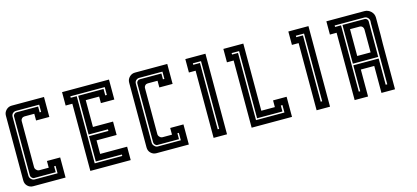

<svg xmlns="http://www.w3.org/2000/svg" viewBox="-50 -1192 2698 1243"><g transform="rotate(-15 1299.0 -570.0)"><path d="M226.6 -339.8Q227.5 -339.8 227.5 -339.8Q227.5 -340.8 227.5 -342.8Q227.5 -342.8 226.6 -342.8Q226.6 -341.8 226.6 -339.8ZM269.5 -839.8Q269.5 -839.8 269.5 -810.5Q269.5 -780.3 269.5 -751Q269.5 -751 269.5 -736.3Q269.5 -720.7 269.5 -706.1Q269.5 -706.1 240.2 -706.1Q210.9 -706.1 180.7 -706.1Q180.7 -706.1 180.7 -720.7Q180.7 -736.3 180.7 -751Q180.7 -751 172.9 -751Q164.1 -751 115.2 -751Q104.5 -751 97.7 -744.1Q89.8 -736.3 89.8 -725.6Q89.8 -725.6 89.8 -712.9Q89.8 -699.2 89.8 -620.1Q89.8 -585.9 89.8 -536.1Q89.8 -487.3 89.8 -418Q89.8 -406.2 98.6 -398.4Q106.4 -389.6 118.2 -389.6Q118.2 -389.6 138.7 -389.6Q160.2 -389.6 180.7 -389.6Q180.7 -389.6 180.7 -405.3Q180.7 -419.9 180.7 -434.6Q180.7 -434.6 210.9 -434.6Q240.2 -434.6 269.5 -434.6Q269.5 -434.6 269.5 -419.9Q269.5 -405.3 269.5 -389.6Q269.5 -389.6 269.5 -360.4Q269.5 -330.1 269.5 -299.8Q269.5 -299.8 241.2 -299.8Q211.9 -299.8 174.8 -299.8Q155.3 -299.8 135.7 -299.8Q116.2 -299.8 99.6 -299.8Q96.7 -299.8 94.7 -299.8Q91.8 -299.8 89.8 -299.8Q89.8 -299.8 86.9 -299.8Q86.9 -299.8 85 -299.8Q80.1 -299.8 51.8 -299.8Q30.3 -299.8 14.6 -315.4Q0 -330.1 0 -352.5Q0 -352.5 0 -358.4Q0 -361.3 0 -365.2Q0 -377.9 0 -390.6Q0 -390.6 0 -405.3Q0 -419.9 0 -449.2Q0 -506.8 0 -581.1Q0 -621.1 0 -660.2Q0 -699.2 0 -732.4Q0 -737.3 0 -742.2Q0 -746.1 0 -751Q0 -751 0 -755.9Q0 -759.8 0 -787.1Q0 -808.6 15.6 -824.2Q31.2 -839.8 52.7 -839.8Q52.7 -839.8 65.4 -839.8Q78.1 -839.8 89.8 -839.8Q89.8 -839.8 119.1 -839.8Q147.5 -839.8 184.6 -839.8Q204.1 -839.8 224.6 -839.8Q244.1 -839.8 260.7 -839.8Q262.7 -839.8 265.6 -839.8Q267.6 -839.8 269.5 -839.8ZM226.6 -799.8Q226.6 -799.8 225.6 -799.8Q223.6 -799.8 221.7 -799.8Q221.7 -799.8 177.7 -799.8Q132.8 -799.8 87.9 -799.8Q87.9 -799.8 85.9 -799.8Q84 -799.8 71.3 -799.8Q58.6 -799.8 48.8 -791Q40 -782.2 40 -768.6Q40 -768.6 40 -766.6Q40 -764.6 40 -762.7Q40 -755.9 40 -750Q40 -750 40 -692.4Q40 -633.8 40 -560.5Q40 -521.5 40 -481.4Q40 -442.4 40 -410.2Q40 -405.3 40 -400.4Q40 -395.5 40 -390.6Q40 -390.6 40 -388.7Q40 -386.7 40 -374Q40 -360.4 49.8 -350.6Q59.6 -339.8 72.3 -339.8Q72.3 -339.8 74.2 -339.8Q76.2 -339.8 78.1 -339.8Q84 -339.8 89.8 -339.8Q89.8 -339.8 135.7 -339.8Q181.6 -339.8 226.6 -339.8Q226.6 -339.8 227.5 -339.8Q227.5 -339.8 227.5 -339.8Q227.5 -339.8 227.5 -340.8Q227.5 -341.8 227.5 -342.8Q227.5 -342.8 227.5 -342.8Q227.5 -342.8 226.6 -342.8Q226.6 -342.8 226.6 -358.4Q226.6 -374 226.6 -389.6Q226.6 -389.6 223.6 -389.6Q220.7 -389.6 216.8 -389.6Q216.8 -389.6 216.8 -377Q216.8 -363.3 216.8 -349.6Q216.8 -349.6 174.8 -349.6Q132.8 -349.6 89.8 -349.6Q89.8 -349.6 87.9 -349.6Q85.9 -349.6 72.3 -349.6Q63.5 -349.6 56.6 -357.4Q49.8 -364.3 49.8 -374Q49.8 -374 49.8 -379.9Q49.8 -385.7 49.8 -390.6Q49.8 -390.6 49.8 -449.2Q49.8 -506.8 49.8 -581.1Q49.8 -621.1 49.8 -660.2Q49.8 -699.2 49.8 -732.4Q49.8 -737.3 49.8 -742.2Q49.8 -746.1 49.8 -751Q49.8 -751 49.8 -752.9Q49.8 -755.9 49.8 -768.6Q49.8 -777.3 56.6 -783.2Q62.5 -790 71.3 -790Q71.3 -790 77.1 -790Q82 -790 87.9 -790Q87.9 -790 130.9 -790Q173.8 -790 216.8 -790Q216.8 -790 216.8 -777.3Q216.8 -763.7 216.8 -751Q216.8 -751 220.7 -751Q223.6 -751 226.6 -751Q226.6 -751 226.6 -767.6Q226.6 -783.2 226.6 -799.8Z M615.2 -706.1Q615.2 -706.1 615.2 -720.7Q615.2 -735.4 615.2 -750Q615.2 -750 585.9 -750Q555.7 -750 525.4 -750Q525.4 -750 525.4 -720.7Q525.4 -692.4 525.4 -655.3Q525.4 -635.7 525.4 -616.2Q525.4 -595.7 525.4 -579.1Q525.4 -577.1 525.4 -574.2Q525.4 -572.3 525.4 -570.3Q525.4 -570.3 570.3 -570.3Q615.2 -570.3 660.2 -570.3Q660.2 -570.3 660.2 -540Q660.2 -509.8 660.2 -480.5Q660.2 -480.5 615.2 -480.5Q570.3 -480.5 525.4 -480.5Q525.4 -480.5 525.4 -450.2Q525.4 -419.9 525.4 -389.6Q525.4 -389.6 554.7 -389.6Q583 -389.6 620.1 -389.6Q639.6 -389.6 660.2 -389.6Q679.7 -389.6 696.3 -389.6Q698.2 -389.6 701.2 -389.6Q703.1 -389.6 706.1 -389.6Q706.1 -389.6 706.1 -360.4Q706.1 -330.1 706.1 -299.8Q706.1 -299.8 676.8 -299.8Q647.5 -299.8 610.4 -299.8Q590.8 -299.8 571.3 -299.8Q551.8 -299.8 535.2 -299.8Q532.2 -299.8 530.3 -299.8Q528.3 -299.8 525.4 -299.8Q525.4 -299.8 512.7 -299.8Q505.9 -299.8 496.1 -299.8Q465.8 -299.8 435.5 -299.8Q435.5 -299.8 435.5 -329.1Q435.5 -357.4 435.5 -394.5Q435.5 -414.1 435.5 -434.6Q435.5 -454.1 435.5 -470.7Q435.5 -472.7 435.5 -475.6Q435.5 -477.5 435.5 -480.5Q435.5 -480.5 435.5 -509.8Q435.5 -540 435.5 -570.3Q435.5 -570.3 435.5 -598.6Q435.5 -627.9 435.5 -665Q435.5 -684.6 435.5 -704.1Q435.5 -723.6 435.5 -740.2Q435.5 -743.2 435.5 -745.1Q435.5 -748 435.5 -750Q435.5 -750 420.9 -750Q405.3 -750 390.6 -750Q390.6 -750 390.6 -763.7Q390.6 -769.5 390.6 -780.3Q390.6 -794.9 390.6 -809.6Q390.6 -824.2 390.6 -839.8Q390.6 -839.8 405.3 -839.8Q419.9 -839.8 434.6 -839.8Q434.6 -839.8 464.8 -839.8Q494.1 -839.8 524.4 -839.8Q524.4 -839.8 553.7 -839.8Q582 -839.8 619.1 -839.8Q638.7 -839.8 659.2 -839.8Q678.7 -839.8 695.3 -839.8Q697.3 -839.8 700.2 -839.8Q702.1 -839.8 705.1 -839.8Q705.1 -839.8 705.1 -809.6Q705.1 -780.3 705.1 -750Q705.1 -750 705.1 -735.4Q705.1 -720.7 705.1 -706.1Q705.1 -706.1 674.8 -706.1Q645.5 -706.1 615.2 -706.1ZM655.3 -790Q655.3 -790 655.3 -775.4Q655.3 -761.7 655.3 -747.1Q655.3 -747.1 659.2 -747.1Q662.1 -747.1 666 -747.1Q666 -747.1 666 -764.6Q666 -782.2 666 -799.8Q666 -799.8 664.1 -799.8Q662.1 -799.8 660.2 -799.8Q660.2 -799.8 624 -799.8Q587.9 -799.8 542 -799.8Q517.6 -799.8 492.2 -799.8Q467.8 -799.8 447.3 -799.8Q444.3 -799.8 441.4 -799.8Q438.5 -799.8 435.5 -799.8Q435.5 -799.8 435.5 -798.8Q435.5 -797.9 435.5 -796.9Q435.5 -793 435.5 -790Q435.5 -790 449.2 -790Q461.9 -790 475.6 -790Q475.6 -790 475.6 -716.8Q475.6 -644.5 475.6 -552.7Q475.6 -502.9 475.6 -453.1Q475.6 -404.3 475.6 -363.3Q475.6 -357.4 475.6 -351.6Q475.6 -345.7 475.6 -339.8Q475.6 -339.8 477.5 -339.8Q477.5 -339.8 478.5 -339.8Q482.4 -339.8 485.4 -339.8Q485.4 -339.8 513.7 -339.8Q542 -339.8 578.1 -339.8Q596.7 -339.8 616.2 -339.8Q635.7 -339.8 651.4 -339.8Q653.3 -339.8 656.2 -339.8Q658.2 -339.8 660.2 -339.8Q660.2 -339.8 660.2 -343.8Q660.2 -346.7 660.2 -349.6Q660.2 -349.6 632.8 -349.6Q604.5 -349.6 568.4 -349.6Q549.8 -349.6 530.3 -349.6Q510.7 -349.6 495.1 -349.6Q492.2 -349.6 490.2 -349.6Q488.3 -349.6 485.4 -349.6Q485.4 -349.6 485.4 -377.9Q485.4 -405.3 485.4 -439.5Q485.4 -459 485.4 -477.5Q485.4 -496.1 485.4 -510.7Q485.4 -513.7 485.4 -515.6Q485.4 -517.6 485.4 -519.5Q485.4 -519.5 529.3 -519.5Q572.3 -519.5 615.2 -519.5Q615.2 -519.5 615.2 -523.4Q615.2 -526.4 615.2 -530.3Q615.2 -530.3 572.3 -530.3Q529.3 -530.3 485.4 -530.3Q485.4 -530.3 485.4 -572.3Q485.4 -614.3 485.4 -667Q485.4 -695.3 485.4 -724.6Q485.4 -752.9 485.4 -776.4Q485.4 -780.3 485.4 -783.2Q485.4 -787.1 485.4 -790Q485.4 -790 513.7 -790Q541 -790 575.2 -790Q594.7 -790 613.3 -790Q631.8 -790 646.5 -790Q649.4 -790 651.4 -790Q653.3 -790 655.3 -790Z M1052.7 -339.8Q1053.7 -339.8 1053.7 -339.8Q1053.7 -340.8 1053.7 -342.8Q1053.7 -342.8 1052.7 -342.8Q1052.7 -341.8 1052.7 -339.8ZM1095.7 -839.8Q1095.7 -839.8 1095.7 -810.5Q1095.7 -780.3 1095.7 -751Q1095.7 -751 1095.7 -736.3Q1095.7 -720.7 1095.7 -706.1Q1095.7 -706.1 1066.4 -706.1Q1037.1 -706.1 1006.8 -706.1Q1006.8 -706.1 1006.8 -720.7Q1006.8 -736.3 1006.8 -751Q1006.8 -751 999 -751Q990.2 -751 941.4 -751Q930.7 -751 923.8 -744.1Q916 -736.3 916 -725.6Q916 -725.6 916 -712.9Q916 -699.2 916 -620.1Q916 -585.9 916 -536.1Q916 -487.3 916 -418Q916 -406.2 924.8 -398.4Q932.6 -389.6 944.3 -389.6Q944.3 -389.6 964.8 -389.6Q986.3 -389.6 1006.8 -389.6Q1006.8 -389.6 1006.8 -405.3Q1006.8 -419.9 1006.8 -434.6Q1006.8 -434.6 1037.1 -434.6Q1066.4 -434.6 1095.7 -434.6Q1095.7 -434.6 1095.7 -419.9Q1095.7 -405.3 1095.7 -389.6Q1095.7 -389.6 1095.7 -360.4Q1095.7 -330.1 1095.7 -299.8Q1095.7 -299.8 1067.4 -299.8Q1038.1 -299.8 1001 -299.8Q981.4 -299.8 961.9 -299.8Q942.4 -299.8 925.8 -299.8Q922.9 -299.8 920.9 -299.8Q918 -299.8 916 -299.8Q916 -299.8 913.1 -299.8Q913.1 -299.8 911.1 -299.8Q906.2 -299.8 877.9 -299.8Q856.4 -299.8 840.8 -315.4Q826.2 -330.1 826.2 -352.5Q826.2 -352.5 826.2 -358.4Q826.2 -361.3 826.2 -365.2Q826.2 -377.9 826.2 -390.6Q826.2 -390.6 826.2 -405.3Q826.2 -419.9 826.2 -449.2Q826.2 -506.8 826.2 -581.1Q826.2 -621.1 826.2 -660.2Q826.2 -699.2 826.2 -732.4Q826.2 -737.3 826.2 -742.2Q826.2 -746.1 826.2 -751Q826.2 -751 826.2 -755.9Q826.2 -759.8 826.2 -787.1Q826.2 -808.6 841.8 -824.2Q857.4 -839.8 878.9 -839.8Q878.9 -839.8 891.6 -839.8Q904.3 -839.8 916 -839.8Q916 -839.8 945.3 -839.8Q973.6 -839.8 1010.7 -839.8Q1030.3 -839.8 1050.8 -839.8Q1070.3 -839.8 1086.9 -839.8Q1088.9 -839.8 1091.8 -839.8Q1093.8 -839.8 1095.7 -839.8ZM1052.7 -799.8Q1052.7 -799.8 1051.8 -799.8Q1049.8 -799.8 1047.9 -799.8Q1047.9 -799.8 1003.9 -799.8Q959 -799.8 914.1 -799.8Q914.1 -799.8 912.1 -799.8Q910.2 -799.8 897.5 -799.8Q884.8 -799.8 875 -791Q866.2 -782.2 866.2 -768.6Q866.2 -768.6 866.2 -766.6Q866.2 -764.6 866.2 -762.7Q866.2 -755.9 866.2 -750Q866.2 -750 866.2 -692.4Q866.2 -633.8 866.2 -560.5Q866.2 -521.5 866.2 -481.4Q866.2 -442.4 866.2 -410.2Q866.2 -405.3 866.2 -400.4Q866.2 -395.5 866.2 -390.6Q866.2 -390.6 866.2 -388.7Q866.2 -386.7 866.2 -374Q866.2 -360.4 876 -350.6Q885.7 -339.8 898.4 -339.8Q898.4 -339.8 900.4 -339.8Q902.3 -339.8 904.3 -339.8Q910.2 -339.8 916 -339.8Q916 -339.8 961.9 -339.8Q1007.8 -339.8 1052.7 -339.8Q1052.7 -339.8 1053.7 -339.8Q1053.7 -339.8 1053.7 -339.8Q1053.7 -339.8 1053.7 -340.8Q1053.7 -341.8 1053.7 -342.8Q1053.7 -342.8 1053.7 -342.8Q1053.7 -342.8 1052.7 -342.8Q1052.7 -342.8 1052.7 -358.4Q1052.7 -374 1052.7 -389.6Q1052.7 -389.6 1049.8 -389.6Q1046.9 -389.6 1043 -389.6Q1043 -389.6 1043 -377Q1043 -363.3 1043 -349.6Q1043 -349.6 1001 -349.6Q959 -349.6 916 -349.6Q916 -349.6 914.1 -349.6Q912.1 -349.6 898.4 -349.6Q889.6 -349.6 882.8 -357.4Q876 -364.3 876 -374Q876 -374 876 -379.9Q876 -385.7 876 -390.6Q876 -390.6 876 -449.2Q876 -506.8 876 -581.1Q876 -621.1 876 -660.2Q876 -699.2 876 -732.4Q876 -737.3 876 -742.2Q876 -746.1 876 -751Q876 -751 876 -752.9Q876 -755.9 876 -768.6Q876 -777.3 882.8 -783.2Q888.7 -790 897.5 -790Q897.5 -790 903.3 -790Q908.2 -790 914.1 -790Q914.1 -790 957 -790Q1000 -790 1043 -790Q1043 -790 1043 -777.3Q1043 -763.7 1043 -751Q1043 -751 1046.9 -751Q1049.8 -751 1052.7 -751Q1052.7 -751 1052.7 -767.6Q1052.7 -783.2 1052.7 -799.8Z M1261.7 -750Q1261.7 -750 1247.1 -750Q1231.4 -750 1216.8 -750Q1216.8 -750 1216.8 -763.7Q1216.8 -769.5 1216.8 -780.3Q1216.8 -794.9 1216.8 -809.6Q1216.8 -824.2 1216.8 -839.8Q1216.8 -839.8 1231.4 -839.8Q1247.1 -839.8 1261.7 -839.8Q1261.7 -839.8 1292 -839.8Q1322.3 -839.8 1351.6 -839.8Q1351.6 -839.8 1351.6 -828.1Q1351.6 -816.4 1351.6 -794.9Q1351.6 -755.9 1351.6 -691.4Q1351.6 -627 1351.6 -555.7Q1351.6 -496.1 1351.6 -436.5Q1351.6 -377 1351.6 -328.1Q1351.6 -321.3 1351.6 -313.5Q1351.6 -306.6 1351.6 -299.8Q1351.6 -299.8 1338.9 -299.8Q1332 -299.8 1322.3 -299.8Q1292 -299.8 1261.7 -299.8Q1261.7 -299.8 1261.7 -373Q1261.7 -445.3 1261.7 -537.1Q1261.7 -586.9 1261.7 -636.7Q1261.7 -685.5 1261.7 -726.6Q1261.7 -732.4 1261.7 -738.3Q1261.7 -744.1 1261.7 -750ZM1301.8 -791Q1301.8 -791 1301.8 -719.7Q1301.8 -647.5 1301.8 -556.6Q1301.8 -507.8 1301.8 -459Q1301.8 -410.2 1301.8 -370.1Q1301.8 -364.3 1301.8 -358.4Q1301.8 -352.5 1301.8 -346.7Q1301.8 -346.7 1303.7 -346.7Q1303.7 -346.7 1304.7 -346.7Q1308.6 -346.7 1311.5 -346.7Q1311.5 -346.7 1311.5 -418.9Q1311.5 -492.2 1311.5 -584Q1311.5 -632.8 1311.5 -682.6Q1311.5 -731.4 1311.5 -772.5Q1311.5 -779.3 1311.5 -785.2Q1311.5 -790 1311.5 -795.9Q1311.5 -795.9 1311.5 -797.9Q1311.5 -799.8 1311.5 -800.8Q1311.5 -800.8 1293.9 -800.8Q1275.4 -800.8 1256.8 -800.8Q1256.8 -800.8 1256.8 -799.8Q1256.8 -798.8 1256.8 -797.9Q1256.8 -793.9 1256.8 -791Q1256.8 -791 1271.5 -791Q1287.1 -791 1301.8 -791Z M1787.1 -434.6Q1787.1 -434.6 1787.1 -419.9Q1787.1 -405.3 1787.1 -389.6Q1787.1 -389.6 1787.1 -360.4Q1787.1 -330.1 1787.1 -299.8Q1787.1 -299.8 1757.8 -299.8Q1728.5 -299.8 1691.4 -299.8Q1671.9 -299.8 1652.3 -299.8Q1632.8 -299.8 1616.2 -299.8Q1613.3 -299.8 1611.3 -299.8Q1609.4 -299.8 1606.4 -299.8Q1606.4 -299.8 1593.8 -299.8Q1586.9 -299.8 1577.1 -299.8Q1546.9 -299.8 1516.6 -299.8Q1516.6 -299.8 1516.6 -373Q1516.6 -445.3 1516.6 -537.1Q1516.6 -586.9 1516.6 -636.7Q1516.6 -685.5 1516.6 -726.6Q1516.6 -732.4 1516.6 -738.3Q1516.6 -744.1 1516.6 -750Q1516.6 -750 1502 -750Q1486.3 -750 1471.7 -750Q1471.7 -750 1471.7 -763.7Q1471.7 -769.5 1471.7 -780.3Q1471.7 -794.9 1471.7 -809.6Q1471.7 -824.2 1471.7 -839.8Q1471.7 -839.8 1486.3 -839.8Q1501 -839.8 1515.6 -839.8Q1515.6 -839.8 1545.9 -839.8Q1575.2 -839.8 1605.5 -839.8Q1605.5 -839.8 1605.5 -767.6Q1605.5 -694.3 1605.5 -602.5Q1605.5 -552.7 1605.5 -503.9Q1605.5 -454.1 1605.5 -413.1Q1605.5 -407.2 1605.5 -401.4Q1605.5 -395.5 1605.5 -389.6Q1605.5 -389.6 1635.7 -389.6Q1666 -389.6 1696.3 -389.6Q1696.3 -389.6 1696.3 -405.3Q1696.3 -419.9 1696.3 -434.6Q1696.3 -434.6 1726.6 -434.6Q1756.8 -434.6 1787.1 -434.6ZM1747.1 -339.8Q1747.1 -339.8 1747.1 -356.4Q1747.1 -373 1747.1 -389.6Q1747.1 -389.6 1743.2 -389.6Q1740.2 -389.6 1736.3 -389.6Q1736.3 -389.6 1736.3 -377Q1736.3 -363.3 1736.3 -349.6Q1736.3 -349.6 1709 -349.6Q1681.6 -349.6 1646.5 -349.6Q1627.9 -349.6 1609.4 -349.6Q1590.8 -349.6 1575.2 -349.6Q1573.2 -349.6 1571.3 -349.6Q1568.4 -349.6 1566.4 -349.6Q1566.4 -349.6 1566.4 -421.9Q1566.4 -494.1 1566.4 -585Q1566.4 -633.8 1566.4 -683.6Q1566.4 -732.4 1566.4 -772.5Q1566.4 -779.3 1566.4 -785.2Q1566.4 -790 1566.4 -795.9Q1566.4 -795.9 1566.4 -796.9Q1566.4 -798.8 1566.4 -799.8Q1566.4 -799.8 1549.8 -799.8Q1533.2 -799.8 1516.6 -799.8Q1516.6 -799.8 1516.6 -798.8Q1516.6 -797.9 1516.6 -796.9Q1516.6 -793 1516.6 -790Q1516.6 -790 1530.3 -790Q1543 -790 1556.6 -790Q1556.6 -790 1556.6 -718.8Q1556.6 -646.5 1556.6 -555.7Q1556.6 -506.8 1556.6 -458Q1556.6 -409.2 1556.6 -369.1Q1556.6 -363.3 1556.6 -357.4Q1556.6 -351.6 1556.6 -345.7Q1556.6 -345.7 1556.6 -343.8Q1556.6 -341.8 1556.6 -339.8Q1556.6 -339.8 1585 -339.8Q1585.9 -339.8 1586.9 -339.8Q1617.2 -339.8 1655.3 -339.8Q1675.8 -339.8 1696.3 -339.8Q1716.8 -339.8 1733.4 -339.8Q1736.3 -339.8 1739.3 -339.8Q1741.2 -339.8 1744.1 -339.8Q1744.1 -339.8 1744.1 -339.8Q1745.1 -339.8 1746.1 -339.8Q1746.1 -339.8 1746.1 -339.8Q1746.1 -339.8 1747.1 -339.8Z M1952.1 -750Q1952.1 -750 1937.5 -750Q1921.9 -750 1907.2 -750Q1907.2 -750 1907.2 -763.7Q1907.2 -769.5 1907.2 -780.3Q1907.2 -794.9 1907.2 -809.6Q1907.2 -824.2 1907.2 -839.8Q1907.2 -839.8 1921.9 -839.8Q1937.5 -839.8 1952.1 -839.8Q1952.1 -839.8 1982.4 -839.8Q2012.7 -839.8 2042 -839.8Q2042 -839.8 2042 -828.1Q2042 -816.4 2042 -794.9Q2042 -755.9 2042 -691.4Q2042 -627 2042 -555.7Q2042 -496.1 2042 -436.5Q2042 -377 2042 -328.1Q2042 -321.3 2042 -313.5Q2042 -306.6 2042 -299.8Q2042 -299.8 2029.3 -299.8Q2022.5 -299.8 2012.7 -299.8Q1982.4 -299.8 1952.1 -299.8Q1952.1 -299.8 1952.1 -373Q1952.1 -445.3 1952.1 -537.1Q1952.1 -586.9 1952.1 -636.7Q1952.1 -685.5 1952.1 -726.6Q1952.1 -732.4 1952.1 -738.3Q1952.1 -744.1 1952.1 -750ZM1992.2 -791Q1992.2 -791 1992.2 -719.7Q1992.2 -647.5 1992.2 -556.6Q1992.2 -507.8 1992.2 -459Q1992.2 -410.2 1992.2 -370.1Q1992.2 -364.3 1992.2 -358.4Q1992.2 -352.5 1992.2 -346.7Q1992.2 -346.7 1994.1 -346.7Q1994.1 -346.7 1995.1 -346.7Q1999 -346.7 2002 -346.7Q2002 -346.7 2002 -418.9Q2002 -492.2 2002 -584Q2002 -632.8 2002 -682.6Q2002 -731.4 2002 -772.5Q2002 -779.3 2002 -785.2Q2002 -790 2002 -795.9Q2002 -795.9 2002 -797.9Q2002 -799.8 2002 -800.8Q2002 -800.8 1984.4 -800.8Q1965.8 -800.8 1947.3 -800.8Q1947.3 -800.8 1947.3 -799.8Q1947.3 -798.8 1947.3 -797.9Q1947.3 -793.9 1947.3 -791Q1947.3 -791 1961.9 -791Q1977.5 -791 1992.2 -791Z M2478.5 -779.3Q2478.5 -779.3 2478.5 -771.5Q2478.5 -763.7 2478.5 -755.9Q2478.5 -755.9 2478.5 -725.6Q2478.5 -694.3 2478.5 -664.1Q2478.5 -664.1 2477.5 -605.5Q2477.5 -545.9 2477.5 -471.7Q2477.5 -431.6 2477.5 -391.6Q2477.5 -351.6 2477.5 -319.3Q2477.5 -314.5 2477.5 -309.6Q2477.5 -304.7 2477.5 -299.8Q2477.5 -299.8 2463.9 -299.8Q2457 -299.8 2447.3 -299.8Q2417 -299.8 2386.7 -299.8Q2386.7 -299.8 2386.7 -329.1Q2386.7 -357.4 2386.7 -394.5Q2386.7 -414.1 2386.7 -434.6Q2386.7 -454.1 2386.7 -470.7Q2386.7 -472.7 2386.7 -475.6Q2386.7 -477.5 2386.7 -480.5Q2386.7 -480.5 2357.4 -480.5Q2327.1 -480.5 2296.9 -480.5Q2296.9 -480.5 2296.9 -451.2Q2296.9 -421.9 2296.9 -384.8Q2296.9 -365.2 2296.9 -345.7Q2296.9 -326.2 2296.9 -309.6Q2296.9 -306.6 2296.9 -304.7Q2296.9 -302.7 2296.9 -299.8Q2296.9 -299.8 2267.6 -299.8Q2237.3 -299.8 2207 -299.8Q2207 -299.8 2207 -373Q2207 -445.3 2207 -537.1Q2207 -587.9 2207 -636.7Q2207 -686.5 2207 -727.5Q2207 -733.4 2207 -739.3Q2207 -745.1 2207 -751Q2207 -751 2192.4 -751Q2176.8 -751 2162.1 -751Q2162.1 -751 2162.1 -763.7Q2162.1 -770.5 2162.1 -780.3Q2162.1 -794.9 2162.1 -809.6Q2162.1 -825.2 2162.1 -839.8Q2162.1 -839.8 2176.8 -839.8Q2192.4 -839.8 2207 -839.8Q2207 -839.8 2241.2 -839.8Q2274.4 -839.8 2318.4 -839.8Q2340.8 -839.8 2364.3 -839.8Q2386.7 -839.8 2406.2 -839.8Q2409.2 -839.8 2412.1 -839.8Q2415 -839.8 2417 -839.8Q2441.4 -839.8 2460 -822.3Q2478.5 -804.7 2478.5 -779.3ZM2438.5 -768.6Q2437.5 -782.2 2427.7 -791Q2418.9 -799.8 2406.2 -799.8Q2406.2 -799.8 2400.4 -799.8Q2394.5 -799.8 2388.7 -799.8Q2388.7 -799.8 2359.4 -799.8Q2330.1 -799.8 2293 -799.8Q2272.5 -799.8 2252.9 -799.8Q2233.4 -799.8 2216.8 -799.8Q2213.9 -799.8 2211.9 -799.8Q2209 -799.8 2207 -799.8Q2207 -799.8 2207 -798.8Q2207 -797.9 2207 -796.9Q2207 -793 2207 -790Q2207 -790 2220.7 -790Q2233.4 -790 2247.1 -790Q2247.1 -790 2247.1 -718.8Q2247.1 -646.5 2247.1 -555.7Q2247.1 -506.8 2247.1 -458Q2247.1 -409.2 2247.1 -369.1Q2247.1 -363.3 2247.1 -357.4Q2247.1 -351.6 2247.1 -345.7Q2247.1 -345.7 2250 -345.7Q2253.9 -345.7 2256.8 -345.7Q2256.8 -345.7 2256.8 -374Q2256.8 -402.3 2256.8 -437.5Q2256.8 -457 2256.8 -475.6Q2256.8 -495.1 2256.8 -510.7Q2256.8 -512.7 2256.8 -515.6Q2256.8 -517.6 2256.8 -519.5Q2256.8 -519.5 2285.2 -519.5Q2312.5 -519.5 2346.7 -519.5Q2366.2 -519.5 2384.8 -519.5Q2403.3 -519.5 2418 -519.5Q2420.9 -519.5 2422.9 -519.5Q2424.8 -519.5 2426.8 -519.5Q2426.8 -519.5 2426.8 -491.2Q2426.8 -462.9 2426.8 -427.7Q2426.8 -408.2 2426.8 -388.7Q2426.8 -369.1 2426.8 -353.5Q2426.8 -350.6 2426.8 -348.6Q2426.8 -346.7 2426.8 -343.8Q2426.8 -343.8 2428.7 -343.8Q2429.7 -343.8 2430.7 -343.8Q2433.6 -343.8 2437.5 -343.8Q2437.5 -343.8 2437.5 -409.2Q2437.5 -474.6 2437.5 -557.6Q2437.5 -602.5 2437.5 -646.5Q2437.5 -691.4 2437.5 -727.5Q2437.5 -733.4 2437.5 -738.3Q2437.5 -744.1 2437.5 -749Q2437.5 -749 2437.5 -752Q2437.5 -753.9 2438.5 -768.6ZM2426.8 -768.6Q2426.8 -768.6 2426.8 -762.7Q2426.8 -756.8 2426.8 -751Q2426.8 -751 2426.8 -714.8Q2426.8 -679.7 2426.8 -634.8Q2426.8 -610.4 2426.8 -585.9Q2426.8 -561.5 2426.8 -542Q2426.8 -538.1 2426.8 -535.2Q2426.8 -533.2 2426.8 -530.3Q2426.8 -530.3 2401.4 -530.3Q2400.4 -530.3 2399.4 -530.3Q2372.1 -530.3 2336.9 -530.3Q2318.4 -530.3 2299.8 -530.3Q2281.2 -530.3 2265.6 -530.3Q2263.7 -530.3 2261.7 -530.3Q2258.8 -530.3 2256.8 -530.3Q2256.8 -530.3 2256.8 -568.4Q2256.8 -570.3 2256.8 -572.3Q2256.8 -614.3 2256.8 -667Q2256.8 -695.3 2256.8 -724.6Q2256.8 -752.9 2256.8 -776.4Q2256.8 -780.3 2256.8 -783.2Q2256.8 -787.1 2256.8 -790Q2256.8 -790 2300.8 -790Q2344.7 -790 2388.7 -790Q2388.7 -790 2388.7 -792Q2388.7 -793 2388.7 -794.9Q2388.7 -794.9 2388.7 -793Q2388.7 -792 2388.7 -790Q2388.7 -790 2394.5 -790Q2400.4 -790 2406.2 -790Q2414.1 -790 2420.9 -783.2Q2426.8 -777.3 2426.8 -768.6ZM2386.7 -724.6Q2386.7 -735.4 2379.9 -743.2Q2372.1 -751 2361.3 -751Q2361.3 -751 2339.8 -751Q2318.4 -751 2296.9 -751Q2296.9 -751 2296.9 -724.6Q2296.9 -723.6 2296.9 -721.7Q2296.9 -693.4 2296.9 -656.2Q2296.9 -636.7 2296.9 -617.2Q2296.9 -596.7 2296.9 -580.1Q2296.9 -578.1 2296.9 -575.2Q2296.9 -573.2 2296.9 -571.3Q2296.9 -571.3 2310.5 -571.3Q2317.4 -571.3 2327.1 -571.3Q2357.4 -571.3 2386.7 -571.3Q2386.7 -571.3 2386.7 -577.1Q2386.7 -584 2386.7 -624Q2386.7 -640.6 2386.7 -666Q2386.7 -690.4 2386.7 -724.6Z"/></g></svg>

Font: Reach
Style: Inline
Weight: 400
Designer: Billy Harris
Version: Version 1.0